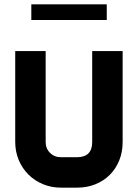

<svg xmlns="http://www.w3.org/2000/svg" viewBox="-20 -863 634 883"><path d="M544 -210Q544 -164 528.5 -125.5Q513 -87 485 -59Q457 -31 418.5 -15.5Q380 0 334 0H260Q216 0 177.5 -16Q139 -32 110.5 -60.5Q82 -89 66 -127.5Q50 -166 50 -210V-628H190V-210Q190 -180 210 -160Q230 -140 260 -140H334Q404 -140 404 -210V-628H544ZM124 -843H471V-771H124Z"/></svg>

Font: CAT North
Style: Regular
Weight: 400
Designer: Peter Wiegel
Foundry: Peter Wiegel
Version: Version 1.000